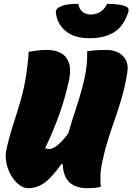

<svg xmlns="http://www.w3.org/2000/svg" viewBox="-20 -970 690 1000"><path d="M127 10Q102 10 79 -8Q56 -26 38.5 -55.5Q21 -85 13.5 -120Q6 -155 13 -189Q26 -251 47 -315.5Q68 -380 88 -449Q108 -518 118 -591Q123 -627 126 -654Q129 -681 129 -700Q146 -703 171 -706.5Q196 -710 221 -710Q296 -710 326 -668.5Q356 -627 339 -550Q303 -381 215 -198Q219 -197 224.5 -195.5Q230 -194 238 -194Q255 -194 281 -215Q307 -236 336 -276Q355 -343 378.5 -413.5Q402 -484 419 -557Q436 -630 434 -703Q451 -706 478.5 -708Q506 -710 532 -710Q590 -710 621 -677.5Q652 -645 643 -592Q631 -518 613.5 -458.5Q596 -399 576.5 -344Q557 -289 539 -230Q521 -171 507 -98Q503 -73 503 -45.5Q503 -18 505 3Q491 7 472 8.5Q453 10 436 10Q311 10 307 -114L300 -116Q250 -45 211 -17.5Q172 10 127 10ZM538 -950Q573 -950 599.5 -946Q626 -942 640 -934Q655 -926 647 -903Q622 -830 571.5 -800.5Q521 -771 449 -771H443Q367 -771 322.5 -808Q278 -845 271 -903Q270 -914 275 -921.5Q280 -929 289 -933Q309 -943 331.5 -946.5Q354 -950 388 -950Q393 -923 407.5 -910Q422 -897 449 -894Q482 -895 503 -908.5Q524 -922 538 -950Z"/></svg>

Font: Recursive Mn Csl St XBk
Style: Italic
Weight: 1000
Italic angle: -15°
Monospace: yes
Version: Version 1.079;hotconv 1.0.112;makeotfexe 2.5.65598; ttfautoh